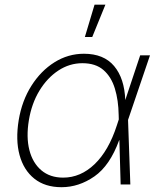

<svg xmlns="http://www.w3.org/2000/svg" viewBox="-20 -780 662 812"><path d="M240.2 11.7Q170.4 11.7 125.2 -24.4Q80.1 -60.5 62.7 -124.3Q45.4 -188 59.1 -272Q72.8 -354 112.8 -417.2Q152.8 -480.5 210.4 -516.6Q268.1 -552.7 335 -552.7Q418.9 -552.7 462.6 -500.7Q506.3 -448.7 509.8 -356.9L572.8 -545.9H614.3L521.5 -272.9L531.2 0H490.2L484.9 -187H483.9Q444.8 -79.6 379.2 -33.9Q313.5 11.7 240.2 11.7ZM482.4 -274.9 481.9 -293.5Q481 -356 465.8 -405.5Q450.7 -455.1 417.5 -483.9Q384.3 -512.7 328.6 -512.7Q273.9 -512.7 226.8 -481.7Q179.7 -450.7 146.7 -396.5Q113.8 -342.3 102.1 -271.5Q90.3 -200.2 104.2 -145.5Q118.2 -90.8 154.8 -59.8Q191.4 -28.8 247.1 -28.8Q320.8 -28.8 380.1 -85.7Q439.5 -142.6 474.1 -249.5ZM338.9 -623.5 379.9 -760.3H425.8L370.1 -623.5Z"/></svg>

Font: Inter Extra Light
Style: Italic
Weight: 200
Italic angle: -9.39999°
Designer: Rasmus Andersson
Foundry: rsms
Version: Version 4.000;git-3c8e0fc